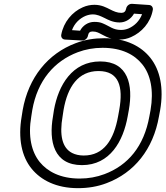

<svg xmlns="http://www.w3.org/2000/svg" viewBox="-20 -945 862 1000"><path d="M758 -339C730 -183 647 -84 524 -38C484 -23 441 -15 395 -15C294 -15 227 -52 187 -101C144 -154 125 -235 143 -339L148 -371C175 -526 263 -627 385 -673C425 -688 468 -696 514 -696C615 -696 681 -660 721 -610C764 -557 782 -475 764 -371ZM808 -339 814 -371C834 -486 814 -580 763 -644C716 -703 637 -746 523 -746C471 -746 421 -738 374 -720C230 -666 128 -542 98 -371L93 -339C73 -224 93 -129 145 -66C193 -7 273 35 386 35C438 35 488 27 535 9C679 -45 778 -167 808 -339ZM407 -85C553 -85 622 -210 645 -339L651 -372C674 -502 648 -625 502 -625C356 -625 284 -501 261 -372L256 -339C233 -208 261 -85 407 -85ZM416 -135C392 -135 372 -140 356 -148C303 -175 289 -242 306 -339L311 -372C332 -494 388 -575 493 -575C599 -575 623 -495 601 -372L595 -339C573 -217 521 -135 416 -135ZM603 -828C635 -828 663 -847 678 -874L720 -871C706 -835 681 -811 650 -797C638 -792 625 -789 611 -789C569 -789 554 -807 516 -823C503 -829 488 -831 471 -831C439 -831 411 -812 397 -785L355 -788C368 -824 395 -849 425 -862C438 -867 450 -870 463 -870C487 -870 504 -861 525 -851C543 -842 568 -828 603 -828ZM612 -878C590 -878 573 -886 553 -896C535 -905 509 -920 472 -920C452 -920 431 -916 411 -907C356 -883 311 -830 299 -764C297 -752 304 -740 318 -739L407 -734C423 -733 436 -746 438 -759C441 -775 448 -781 462 -781C473 -781 482 -779 489 -776C516 -765 545 -739 602 -739C623 -739 643 -743 663 -752C717 -776 764 -826 776 -894C778 -905 771 -918 757 -919L668 -925C652 -926 639 -913 637 -900C634 -885 626 -878 612 -878Z"/></svg>

Font: Asimov
Style: WidOuIt
Weight: 500
Designer: Google
Version: Version 2.000980; 2014